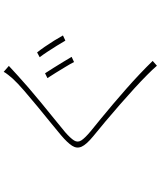

<svg xmlns="http://www.w3.org/2000/svg" viewBox="65 -888 870 1040"><g transform="rotate(-90 500.0 -368.0)"><path d="M623 -559Q635 -541 651.5 -514.5Q668 -488 684.5 -461Q701 -434 712 -415L684 -402Q674 -422 658 -448Q642 -474 626 -500.5Q610 -527 597 -546ZM736 -602Q749 -586 766 -561.5Q783 -537 799.5 -510.5Q816 -484 828 -462L800 -449Q788 -470 772 -495.5Q756 -521 740 -545.5Q724 -570 710 -588ZM663 -755Q655 -748 638 -732Q621 -716 613 -709Q586 -684 546 -649.5Q506 -615 461.5 -578.5Q417 -542 375.5 -508.5Q334 -475 304 -450Q271 -421 259 -401.5Q247 -382 259.5 -362.5Q272 -343 309 -312Q341 -286 379 -255Q417 -224 457.5 -189.5Q498 -155 539 -119Q580 -83 618.5 -46.5Q657 -10 690 24L664 47Q654 35 641 21.5Q628 8 614 -6Q584 -36 542 -74.5Q500 -113 453.5 -153.5Q407 -194 362.5 -231.5Q318 -269 282 -298Q237 -335 225.5 -361Q214 -387 230.5 -412.5Q247 -438 287 -472Q314 -495 355.5 -528.5Q397 -562 442.5 -599.5Q488 -637 528.5 -672Q569 -707 594 -734Q602 -743 614 -758Q626 -773 631 -783Z"/></g></svg>

Font: Noto Sans SC Thin Thin
Style: Regular
Weight: 250
Version: Version 2.004-H2;hotconv 1.0.118;makeotfexe 2.5.65603